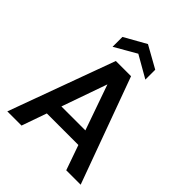

<svg xmlns="http://www.w3.org/2000/svg" viewBox="-250 -1056 1196 1196"><g transform="rotate(45 347.5 -458.0)"><path d="M25 0 281 -700H415L671 0H544L347 -560L150 0ZM139 -165 171 -260H516L548 -165ZM204 -748V-835L348 -916L493 -835V-748L348 -831Z"/></g></svg>

Font: DM Sans 16pt SemiBold
Style: Regular
Weight: 600
Version: Version 4.004;gftools[0.9.30]